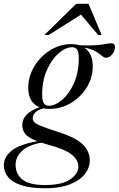

<svg xmlns="http://www.w3.org/2000/svg" viewBox="-90 -752 621 1004"><path d="M147.5 232.5Q68 232.5 20.2 216.2Q-27.5 200 -48.8 172.5Q-70 145 -70 111.5Q-70 70.5 -30.5 37Q9 3.5 105 -13.5Q58 -31.5 42.2 -51.5Q26.5 -71.5 26.5 -97.5Q26.5 -160 117 -191.5Q57.5 -215.5 57.5 -293Q57.5 -337.5 75.5 -378.2Q93.5 -419 125.2 -451.5Q157 -484 197.5 -502.8Q238 -521.5 283 -521.5Q305.5 -521.5 324.5 -515.5Q377.5 -513 409.8 -515.5Q442 -518 460.8 -521.8Q479.5 -525.5 492.5 -525.5Q511 -525.5 511 -506Q511 -484 496.2 -467Q481.5 -450 464 -450Q454 -450 442.8 -460.2Q431.5 -470.5 410.5 -483.2Q389.5 -496 351 -503Q395 -473 395 -406Q395 -344.5 363 -293.8Q331 -243 279.8 -212.8Q228.5 -182.5 169.5 -182.5Q153 -182.5 138.5 -185.5Q108.5 -178 94.8 -164.2Q81 -150.5 81 -134Q81 -123 88.5 -114Q96 -105 124 -93.5Q152 -82 214 -62Q307.5 -32.5 343.5 3.8Q379.5 40 379.5 86.5Q379.5 126 352.8 159.2Q326 192.5 274.5 212.5Q223 232.5 147.5 232.5ZM165 -199Q199.5 -199 236 -230.8Q272.5 -262.5 297.2 -318.5Q322 -374.5 322 -447Q322 -479 313.5 -492Q305 -505 287.5 -505Q253 -505 216.5 -473.2Q180 -441.5 155.2 -385.8Q130.5 -330 130.5 -257Q130.5 -225 139.2 -212Q148 -199 165 -199ZM-8.5 110Q-8.5 157.5 27 186.5Q62.5 215.5 145 215.5Q235 215.5 277.5 185.8Q320 156 320 119Q320 85 285.5 56.8Q251 28.5 163 5Q143 -0.5 126.5 -6Q56.5 6.5 24 38.2Q-8.5 70 -8.5 110ZM142 -569 308.5 -732H373L441.5 -569H423.5L333.5 -675.5L164.5 -569Z"/></svg>

Font: Newsreader 72pt
Style: Italic
Weight: 400
Italic angle: -17°
Designer: Hugues Gentile
Foundry: Production Type
Version: Version 1.003; ttfautohint (v1.8.3)